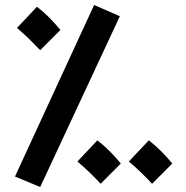

<svg xmlns="http://www.w3.org/2000/svg" viewBox="-20 -718 744 769"><path d="M40 -11 357 -698 460 -653 141 31ZM48 -606 128 -691Q175 -655 222 -598L141 -517Q117 -542 95 -563.5Q73 -585 48 -606ZM369 3Q364 -2 341 -25Q318 -48 290 -71L370 -156Q421 -116 464 -63L383 18ZM575 3Q570 -2 547 -25Q524 -48 496 -71L576 -156Q627 -116 670 -63L589 18Z"/></svg>

Font: Noto Sans Arabic Cond
Style: Bold
Weight: 700
Width: 3
Designer: Nadine Chahine
Foundry: Monotype Imaging Inc.
Version: Version 1.001